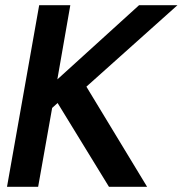

<svg xmlns="http://www.w3.org/2000/svg" viewBox="-20 -720 704 740"><path d="M7 0 131 -700H251L201 -414L516 -700H664L313 -386L547 0H400L202 -323L181 -304L127 0Z"/></svg>

Font: DM Sans 36pt SemiBold
Style: Italic
Weight: 600
Italic angle: -10°
Designer: Colophon Foundry, Jonny Pinhorn
Foundry: Colophon Foundry
Version: Version 4.004;gftools[0.9.30]